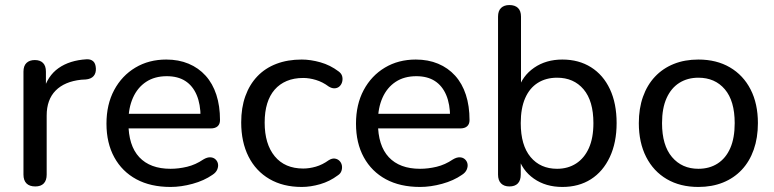

<svg xmlns="http://www.w3.org/2000/svg" viewBox="-20 -732 3068 761"><path d="M120 7Q97 7 85 -5Q73 -17 73 -40V-448Q73 -471 85 -482.5Q97 -494 118 -494Q139 -494 150.5 -482.5Q162 -471 162 -448V-371H152Q168 -431 212 -462Q256 -493 323 -497Q339 -498 349 -489.5Q359 -481 360 -461Q361 -442 351 -430.5Q341 -419 320 -417L302 -416Q236 -409 200.5 -373Q165 -337 165 -274V-40Q165 -17 153.5 -5Q142 7 120 7Z M656 9Q577 9 520.5 -21.5Q464 -52 433 -108.5Q402 -165 402 -242Q402 -318 432.5 -375Q463 -432 516.5 -464Q570 -496 639 -496Q688 -496 727.5 -479.5Q767 -463 795 -432Q823 -401 837.5 -356.5Q852 -312 852 -256Q852 -240 842.5 -231.5Q833 -223 815 -223H473V-281H792L775 -267Q775 -319 759.5 -355.5Q744 -392 714.5 -411Q685 -430 641 -430Q593 -430 559 -407.5Q525 -385 507 -344.5Q489 -304 489 -251V-245Q489 -155 532 -109Q575 -63 656 -63Q688 -63 721.5 -71Q755 -79 786 -100Q801 -109 813.5 -108.5Q826 -108 834 -100.5Q842 -93 844 -82.5Q846 -72 841 -60Q836 -48 822 -39Q789 -16 743.5 -3.5Q698 9 656 9Z M1176 9Q1102 9 1048 -22.5Q994 -54 965 -111.5Q936 -169 936 -247Q936 -305 952.5 -351Q969 -397 1000 -429.5Q1031 -462 1075.5 -479Q1120 -496 1176 -496Q1211 -496 1250 -485Q1289 -474 1322 -449Q1333 -441 1336 -430.5Q1339 -420 1336.5 -409Q1334 -398 1326.5 -390.5Q1319 -383 1307.5 -382Q1296 -381 1283 -389Q1259 -407 1232.5 -415Q1206 -423 1182 -423Q1145 -423 1116.5 -411Q1088 -399 1068.5 -376.5Q1049 -354 1039 -321.5Q1029 -289 1029 -246Q1029 -161 1069 -112.5Q1109 -64 1182 -64Q1206 -64 1232 -71.5Q1258 -79 1283 -97Q1296 -105 1307 -103.5Q1318 -102 1325.5 -94.5Q1333 -87 1335 -76.5Q1337 -66 1333.5 -55Q1330 -44 1319 -37Q1287 -13 1249 -2Q1211 9 1176 9Z M1645 9Q1566 9 1509.5 -21.5Q1453 -52 1422 -108.5Q1391 -165 1391 -242Q1391 -318 1421.5 -375Q1452 -432 1505.5 -464Q1559 -496 1628 -496Q1677 -496 1716.5 -479.5Q1756 -463 1784 -432Q1812 -401 1826.5 -356.5Q1841 -312 1841 -256Q1841 -240 1831.5 -231.5Q1822 -223 1804 -223H1462V-281H1781L1764 -267Q1764 -319 1748.5 -355.5Q1733 -392 1703.5 -411Q1674 -430 1630 -430Q1582 -430 1548 -407.5Q1514 -385 1496 -344.5Q1478 -304 1478 -251V-245Q1478 -155 1521 -109Q1564 -63 1645 -63Q1677 -63 1710.5 -71Q1744 -79 1775 -100Q1790 -109 1802.5 -108.5Q1815 -108 1823 -100.5Q1831 -93 1833 -82.5Q1835 -72 1830 -60Q1825 -48 1811 -39Q1778 -16 1732.5 -3.5Q1687 9 1645 9Z M2209 9Q2143 9 2096 -24Q2049 -57 2033 -113L2044 -128V-40Q2044 -17 2032.5 -5Q2021 7 1999 7Q1978 7 1966 -5Q1954 -17 1954 -40V-666Q1954 -689 1966 -700.5Q1978 -712 1999 -712Q2021 -712 2033 -700.5Q2045 -689 2045 -666V-377H2034Q2050 -431 2097 -463.5Q2144 -496 2209 -496Q2274 -496 2322.5 -465.5Q2371 -435 2397.5 -378.5Q2424 -322 2424 -244Q2424 -167 2397 -109.5Q2370 -52 2322 -21.5Q2274 9 2209 9ZM2188 -63Q2231 -63 2263.5 -84Q2296 -105 2314 -145Q2332 -185 2332 -244Q2332 -332 2293 -378Q2254 -424 2188 -424Q2144 -424 2111.5 -403.5Q2079 -383 2061.5 -343Q2044 -303 2044 -244Q2044 -156 2083 -109.5Q2122 -63 2188 -63Z M2748 9Q2676 9 2623 -22Q2570 -53 2541 -110Q2512 -167 2512 -244Q2512 -302 2528.5 -348.5Q2545 -395 2576 -428Q2607 -461 2650.5 -478.5Q2694 -496 2748 -496Q2820 -496 2873 -465Q2926 -434 2955 -377.5Q2984 -321 2984 -244Q2984 -186 2967.5 -139Q2951 -92 2920 -59Q2889 -26 2845.5 -8.5Q2802 9 2748 9ZM2748 -63Q2792 -63 2824.5 -84Q2857 -105 2874.5 -145Q2892 -185 2892 -244Q2892 -332 2853 -378Q2814 -424 2748 -424Q2705 -424 2672.5 -403.5Q2640 -383 2622 -343Q2604 -303 2604 -244Q2604 -156 2643.5 -109.5Q2683 -63 2748 -63Z"/></svg>

Font: Nunito Medium
Style: Regular
Weight: 500
Designer: Vernon Adams
Foundry: Vernon Adams
Version: Version 3.601